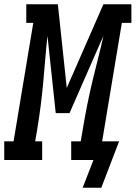

<svg xmlns="http://www.w3.org/2000/svg" viewBox="-65 -755 640 906"><path d="M413 131H325L376 0H271V-88H316L326 -147Q335 -202 346 -257Q357 -312 370 -367Q383 -422 397 -476.5Q411 -531 423 -586L263 -221H198L159 -586Q153 -531 148.5 -476Q144 -421 139 -366Q134 -311 127 -256.5Q120 -202 111 -147L101 -88H134V0H-45V-88H-1L92 -647H59V-735H208L250 -340L423 -735H555V-647H510L417 -88H497Z"/></svg>

Font: Iosevka Slab Semibold Oblique
Style: Regular
Weight: 600
Italic angle: -9°
Monospace: yes
Designer: Belleve Invis
Foundry: Belleve Invis
Version: Version 11.1.1; ttfautohint (v1.8.3)